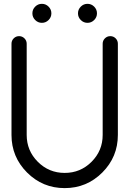

<svg xmlns="http://www.w3.org/2000/svg" viewBox="-20 -967 665 987"><path d="M39.1 -742.2Q39.1 -758.3 50.5 -769.8Q62 -781.2 78.1 -781.2Q94.2 -781.2 105.7 -769.8Q117.2 -758.3 117.2 -742.2V-273.4Q117.2 -192.4 174.3 -135.3Q231.4 -78.1 312.5 -78.1Q393.6 -78.1 450.7 -135.3Q507.8 -192.4 507.8 -273.4V-742.2Q507.8 -758.3 519.3 -769.8Q530.8 -781.2 546.9 -781.2Q563 -781.2 574.5 -769.8Q585.9 -758.3 585.9 -742.2V-273.4Q585.9 -160.2 505.9 -80.1Q425.8 0 312.5 0Q199.2 0 119.1 -80.1Q39.1 -160.2 39.1 -273.4ZM244.1 -898.4Q244.1 -878.4 229.7 -864Q215.3 -849.6 195.3 -849.6Q175.3 -849.6 160.9 -864Q146.5 -878.4 146.5 -898.4Q146.5 -918.5 160.9 -932.9Q175.3 -947.3 195.3 -947.3Q215.3 -947.3 229.7 -932.9Q244.1 -918.5 244.1 -898.4ZM478.5 -898.4Q478.5 -878.4 464.1 -864Q449.7 -849.6 429.7 -849.6Q409.7 -849.6 395.3 -864Q380.9 -878.4 380.9 -898.4Q380.9 -918.5 395.3 -932.9Q409.7 -947.3 429.7 -947.3Q449.7 -947.3 464.1 -932.9Q478.5 -918.5 478.5 -898.4Z"/></svg>

Font: Comfortaa
Style: Regular
Weight: 400
Designer: Johan Aakerlund - aajohan
Foundry: Johan Aakerlund
Version: Version 2.004 2013